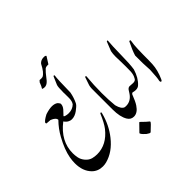

<svg xmlns="http://www.w3.org/2000/svg" viewBox="-274 -1304 1820 1820"><g transform="rotate(-45 636.0 -394.0)"><path d="M359.9 -876 365.2 -878.9Q388.2 -876 404.8 -879.9Q443.8 -897.9 483.9 -978Q506.8 -1004.9 544.9 -1004.9Q554.2 -1004.9 562 -1003.9Q566.9 -1002 573.2 -995.1Q559.1 -971.2 528.8 -924.8Q525.9 -925.8 517.1 -924.8Q488.8 -924.8 478 -910.2Q470.2 -903.8 455.1 -886.2Q431.2 -856 407.2 -826.2Q377 -792 342.8 -796.9Q330.1 -798.8 321.8 -803.2Q335 -821.8 351.1 -865.2Q354 -867.2 356.9 -870.1Q359.9 -873 361.8 -874ZM449.2 -731 482.9 -809.1Q484.9 -814 490.2 -814Q495.1 -814 497.1 -809.1Q490.2 -763.2 487.8 -589.8Q477.1 -530.8 452.1 -480Q444.8 -465.8 429.4 -452.9Q414.1 -439.9 398.9 -428.2Q358.9 -398.9 318.8 -398.9Q300.8 -398.9 285.2 -407.2Q262.2 -418 246.1 -442.9Q96.2 -327.1 96.2 -166Q96.2 -137.2 102.1 -106.9Q108.9 -71.8 134.5 -42Q160.2 -12.2 192.9 -2.9Q223.1 4.9 253.9 4.9Q381.8 4.9 475.1 -112.8Q508.8 -155.8 547.9 -248Q553.2 -252.9 559.1 -251Q564.9 -247.1 560.1 -234.9Q528.8 -112.8 454.1 -18.1Q369.1 89.8 257.8 119.1Q233.9 125 210.9 125Q146 125 103 82Q43 21 43 -84Q43 -119.1 49.8 -158.2Q65.9 -246.1 125 -353Q165 -426.8 224.1 -486.8Q223.1 -517.1 169.9 -538.1Q167 -539.1 120.1 -542Q116.2 -544.9 116.2 -555.2Q127 -575.2 182.1 -604Q234.9 -621.1 270 -621.1Q304.2 -621.1 328.1 -606Q340.8 -594.2 348.1 -580.1Q350.1 -551.8 327.1 -523.9Q305.2 -500 283.2 -477.1Q283.2 -472.2 293.9 -467.8Q314.9 -460.9 337.9 -460.9Q389.2 -460.9 423.8 -494.1Q441.9 -518.1 441.9 -562Q441.9 -636.2 440.9 -631.8Q440.9 -712.9 449.2 -731Z M1037.1 -594.2 1072.8 -684.1Q1073.7 -689 1080.1 -689.9Q1085.9 -690.9 1086.9 -686Q1081.1 -629.9 1079.1 -501Q1078.1 -381.8 1067.9 -317.9Q1041 -230 988.8 -183.1Q971.7 -167 943.8 -167Q926.8 -167 904.8 -172.9Q897.9 -172.9 890.1 -162.1Q863.8 -92.8 841.8 -60.1Q802.7 -1 752.9 -1Q711.9 -1 689.9 -38.1Q656.7 -92.8 656.7 -192.9V-379.9Q657.7 -390.1 656.7 -454.1Q655.8 -499 667 -525.9Q673.8 -548.8 689.9 -592.8Q693.8 -597.2 700.7 -596.2L704.1 -590.8Q693.8 -479 693.8 -375Q693.8 -284.2 702.1 -204.1Q719.7 -134.8 754.9 -126Q763.7 -125 772 -125Q836.9 -125 877.9 -188Q887.7 -203.1 897 -217.8Q909.7 -233.9 925.8 -234.9Q933.1 -234.9 949 -233.4Q964.8 -231.9 973.1 -231.9Q1004.9 -231.9 1013.7 -255.9Q1029.8 -282.2 1032.7 -323.2Q1032.7 -356.9 1033.7 -391.1Q1034.7 -415 1032.7 -457Q1030.8 -508.8 1030.8 -525.9Q1030.8 -564.9 1037.1 -594.2ZM677.7 149.9 678.7 145Q702.1 122.1 750 71.8L756.8 74.2Q802.7 120.1 828.1 139.2Q829.1 146 822.8 152.8Q813 164.1 812 165L759.8 214.8Q755.9 216.8 751 216.8Q747.1 216.8 718.8 198.2Q707 187 695.8 175.8Q682.1 162.1 677.7 149.9Z M1241.7 -534.2Q1238.3 -516.1 1234.4 -481Q1230.5 -436 1229.5 -356.9Q1229.5 -266.1 1227.5 -230Q1223.6 -152.8 1185.5 -68.8Q1178.2 -53.2 1172.4 -53.2Q1169.4 -53.2 1166.5 -55.2Q1159.7 -59.1 1161.6 -73.2Q1169.4 -100.1 1174.3 -208Q1167.5 -294.9 1169.4 -402.8Q1185.5 -457 1225.6 -537.1Q1235.4 -543 1241.7 -534.2Z"/></g></svg>

Font: Jameel Khushkhat-L
Style: Regular
Weight: 400
Version: Version 3.5